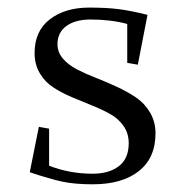

<svg xmlns="http://www.w3.org/2000/svg" viewBox="-20 -476 473 504"><path d="M58.1 -23.9 82 -143.1 108.9 -138.2V-41Q162.6 -20 223.1 -20Q266.1 -20 292 -39.8Q317.9 -59.6 317.9 -100.1Q317.9 -126 304.2 -145.5Q290.5 -165 268.8 -177Q247.1 -189 220.7 -199.5Q194.3 -210 168 -221.2Q141.6 -232.4 119.9 -246.6Q98.1 -260.7 84.5 -283.7Q70.8 -306.6 70.8 -336.9Q70.8 -394.5 110.8 -425.3Q150.9 -456.1 213.9 -456.1Q259.3 -456.1 290.8 -452.1Q322.3 -448.2 367.2 -437L341.8 -306.2L314 -311V-413.1Q270.5 -424.8 217.8 -424.8Q177.7 -424.8 154.3 -407.7Q130.9 -390.6 130.9 -359.9Q130.9 -338.9 145 -322.3Q159.2 -305.7 181.9 -293.9Q204.6 -282.2 232.2 -271.5Q259.8 -260.7 287.1 -248Q314.5 -235.4 337.2 -220Q359.9 -204.6 374 -180.4Q388.2 -156.2 388.2 -126Q388.2 -61.5 344.5 -26.9Q300.8 7.8 223.1 7.8Q176.8 7.8 144.3 1Q111.8 -5.9 58.1 -23.9Z"/></svg>

Font: Dehuti Alt
Style: Book
Weight: 400
Version: Version 1.2